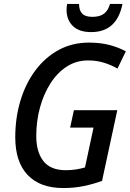

<svg xmlns="http://www.w3.org/2000/svg" viewBox="-20 -939 655 969"><path d="M299 10Q182 10 119.5 -56Q57 -122 57 -246Q57 -344 83 -430.5Q109 -517 158 -583Q207 -649 275.5 -686.5Q344 -724 429 -724Q485 -724 530.5 -712.5Q576 -701 615 -680L573 -593Q539 -612 503 -623Q467 -634 424 -634Q365 -634 317 -603Q269 -572 234.5 -518Q200 -464 181.5 -395.5Q163 -327 163 -253Q163 -172 199 -126Q235 -80 312 -80Q340 -80 364.5 -84Q389 -88 409 -94L452 -295H334L353 -383H572L495 -26Q451 -10 403 0Q355 10 299 10ZM440 -777Q379 -777 347.5 -808Q316 -839 316 -889Q316 -906 319 -919H379Q379 -887 394.5 -870.5Q410 -854 446 -854Q484 -854 505 -870Q526 -886 535 -919H598Q570 -777 440 -777Z"/></svg>

Font: Noto Sans SemiCondensed Medium
Style: Italic
Weight: 500
Width: 4
Italic angle: -12°
Designer: Monotype Design Team
Foundry: Monotype Imaging Inc.
Version: Version 2.013; ttfautohint (v1.8.4.7-5d5b)